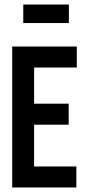

<svg xmlns="http://www.w3.org/2000/svg" viewBox="-20 -830 390 850"><path d="M34 0V-624H320V-531H131V-371H284V-278H131V-93H318V0ZM83 -728V-810H285V-728Z"/></svg>

Font: Inconsolata ExtraCondensed ExtraBold
Style: Regular
Weight: 800
Width: 2
Monospace: yes
Designer: Raph Levien, Cyreal, Brenton Simpson
Foundry: Raph Levien, Cyreal, Google
Version: Version 3.001; ttfautohint (v1.8.2.53-6de2)